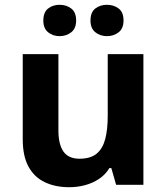

<svg xmlns="http://www.w3.org/2000/svg" viewBox="-20 -772 697 802"><path d="M579 -546V0H465L445 -70H437Q420 -42 393.5 -24.5Q367 -7 335 1.5Q303 10 269 10Q211 10 167 -11Q123 -32 99 -76Q75 -120 75 -190V-546H224V-227Q224 -169 245 -139Q266 -109 312 -109Q358 -109 383.5 -130Q409 -151 419.5 -191Q430 -231 430 -289V-546ZM161 -686Q161 -721 181 -736.5Q201 -752 228.9 -752Q256.8 -752 277.4 -736.6Q298 -721.2 298 -686.4Q298 -653 277.4 -637Q256.8 -621 228.9 -621Q201 -621 181 -637.2Q161 -653.5 161 -686ZM358 -686Q358 -721 378.1 -736.5Q398.3 -752 426.6 -752Q455 -752 475.5 -736.6Q496 -721.2 496 -686.4Q496 -653 475.4 -637Q454.9 -621 427 -621Q398.5 -621 378.3 -637.2Q358 -653.5 358 -686Z"/></svg>

Font: Noto Sans Kannada
Style: Regular
Weight: 400
Designer: Jelle Bosma - Monotype Design Team
Foundry: Monotype Imaging Inc.
Version: Version 2.003